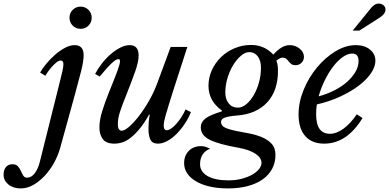

<svg xmlns="http://www.w3.org/2000/svg" viewBox="-211 -792 2172 1072"><path d="M122 -331Q132 -370 137.5 -395Q143 -420 143 -434Q143 -454 128 -454Q117 -454 104 -443.5Q91 -433 78.5 -419Q66 -405 56 -390.5Q46 -376 42 -369L13 -387Q25 -409 47 -435.5Q69 -462 95.5 -485.5Q122 -509 151 -524.5Q180 -540 206 -540Q256 -540 256 -484Q256 -451 242.5 -397Q229 -343 208 -267L125 34Q113 77 90.5 117.5Q68 158 38.5 189.5Q9 221 -25 240.5Q-59 260 -95 260Q-137 260 -164 238Q-191 216 -191 184Q-191 157 -178 141Q-165 125 -142 125Q-121 125 -111 136.5Q-101 148 -94.5 162.5Q-88 177 -81 188.5Q-74 200 -60 200Q-36 200 -17.5 176Q1 152 11 113ZM177 -693Q177 -719 195 -737Q213 -755 239 -755Q265 -755 283 -737Q301 -719 301 -693Q301 -667 283 -649Q265 -631 239 -631Q213 -631 195 -649Q177 -667 177 -693Z M468 -62Q484 -62 510 -84.5Q536 -107 565 -144.5Q594 -182 621.5 -230Q649 -278 668 -330L742 -530H835L761 -301Q745 -251 734 -215.5Q723 -180 716 -155.5Q709 -131 706 -115.5Q703 -100 703 -91Q703 -65 721 -65Q731 -65 745 -74.5Q759 -84 773.5 -100.5Q788 -117 801.5 -137.5Q815 -158 825 -181L855 -166Q842 -133 821 -101.5Q800 -70 775.5 -45Q751 -20 723.5 -5Q696 10 671 10Q640 10 629 -11.5Q618 -33 618 -75Q618 -92 619.5 -111.5Q621 -131 625 -150L622 -153Q595 -105 569.5 -74Q544 -43 520 -24Q496 -5 473 2.5Q450 10 428 10Q381 10 362.5 -16Q344 -42 344 -80Q344 -122 360 -172.5Q376 -223 394 -268Q412 -313 424.5 -344Q437 -375 444.5 -396Q452 -417 455.5 -430Q459 -443 459 -451Q459 -455 457.5 -458.5Q456 -462 450 -462Q437 -462 412.5 -439Q388 -416 346 -365L320 -379Q335 -408 357.5 -437Q380 -466 406.5 -489Q433 -512 460.5 -526Q488 -540 513 -540Q563 -540 563 -482Q563 -447 543.5 -392Q524 -337 493 -259Q473 -210 460 -171Q447 -132 447 -100Q447 -79 453 -70.5Q459 -62 468 -62Z M1327 73Q1327 116 1308.5 150.5Q1290 185 1255.5 209.5Q1221 234 1172 247Q1123 260 1062 260Q1007 260 962 250Q917 240 884.5 221Q852 202 834.5 176.5Q817 151 817 119Q817 77 843 50.5Q869 24 911 24Q923 24 934 27Q945 30 962 38Q906 61 906 125Q906 167 948 191Q990 215 1065 215Q1105 215 1139 206Q1173 197 1197.5 183Q1222 169 1235.5 151.5Q1249 134 1249 117Q1249 89 1215.5 66.5Q1182 44 1121 33Q1012 14 961 -11Q910 -36 910 -81Q910 -110 935.5 -130Q961 -150 1027 -170L1029 -174Q953 -228 953 -313Q953 -359 972 -400.5Q991 -442 1023.5 -473.5Q1056 -505 1099.5 -523Q1143 -541 1191 -541Q1265 -541 1315 -487Q1362 -540 1406 -540Q1438 -540 1462 -520.5Q1486 -501 1486 -475Q1486 -455 1472.5 -441.5Q1459 -428 1439 -428Q1424 -428 1415.5 -434.5Q1407 -441 1401 -449Q1395 -457 1387.5 -463.5Q1380 -470 1367 -470Q1360 -470 1354 -467.5Q1348 -465 1332 -454Q1337 -440 1339 -427.5Q1341 -415 1341 -396Q1341 -285 1280.5 -220Q1220 -155 1112 -147Q1064 -143 1043.5 -135Q1023 -127 1023 -111Q1023 -90 1045.5 -79.5Q1068 -69 1102 -62Q1136 -55 1175 -48Q1214 -41 1248 -27.5Q1282 -14 1304.5 9.5Q1327 33 1327 73ZM1117 -191Q1141 -191 1164 -210Q1187 -229 1205.5 -260.5Q1224 -292 1235 -332Q1246 -372 1246 -414Q1246 -454 1228 -477.5Q1210 -501 1181 -501Q1158 -501 1134 -480.5Q1110 -460 1090.5 -428Q1071 -396 1059 -355.5Q1047 -315 1047 -276Q1047 -238 1066 -214.5Q1085 -191 1117 -191Z M1813 -133Q1726 10 1599 10Q1530 10 1493 -32.5Q1456 -75 1456 -153Q1456 -222 1484.5 -291Q1513 -360 1559 -415.5Q1605 -471 1662 -505.5Q1719 -540 1776 -540Q1824 -540 1854.5 -515.5Q1885 -491 1885 -453Q1885 -418 1859 -381Q1833 -344 1788.5 -311Q1744 -278 1684.5 -251Q1625 -224 1558 -209Q1556 -195 1555 -181.5Q1554 -168 1554 -154Q1554 -45 1631 -45Q1668 -45 1707.5 -74Q1747 -103 1781 -154ZM1756 -493Q1730 -493 1702 -473Q1674 -453 1648.5 -419.5Q1623 -386 1602 -343Q1581 -300 1568 -254Q1616 -267 1657 -288Q1698 -309 1727.5 -335.5Q1757 -362 1774 -391.5Q1791 -421 1791 -451Q1791 -493 1756 -493ZM1758 -621 1854 -739Q1878 -772 1903 -772Q1916 -772 1926.5 -765.5Q1937 -759 1941 -745Q1943 -729 1934 -716.5Q1925 -704 1908 -693L1795 -621Z"/></svg>

Font: SVN-Libre Baskerville
Style: Italic
Weight: 400
Italic angle: -14°
Designer: Pablo Impallari, Rodrigo Fuenzalida
Foundry: Pablo Impallari, Rodrigo Fuenzalida
Version: Version 1.000; ttfautohint (v1.8.4)